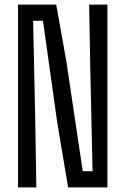

<svg xmlns="http://www.w3.org/2000/svg" viewBox="-20 -820 549 840"><path d="M59 0V-800H226L271 -547L342 -71H385L375 -518L370 -800H450V0H278L230 -287L168 -729H125L134 -303L139 0Z"/></svg>

Font: Big Shoulders Text
Style: Regular
Weight: 400
Designer: Patric King
Foundry: XO Type Co
Version: Version 1.000; ttfautohint (v1.8.2)